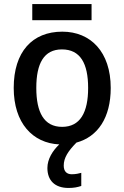

<svg xmlns="http://www.w3.org/2000/svg" viewBox="-20 -706 616 952"><path d="M434 -686H140V-606H434ZM529 -270C529 -449 429 -549 289 -549C140 -549 48 -449 48 -270C48 -96 142 4 274 10C241 41 215 83 215 127C215 188 251 226 320 226C347 226 365 222 383 216V151C373 154 355 158 336 158C311 158 296 144 296 115C296 76 318 43 359 1C465 -28 529 -122 529 -270ZM160 -270C160 -392 198 -461 287 -461C378 -461 417 -392 417 -270C417 -149 378 -77 288 -77C198 -77 160 -149 160 -270Z"/></svg>

Font: Noto Sans Thai Medium
Style: Regular
Weight: 500
Designer: Monotype Design Team
Foundry: Monotype Imaging Inc.
Version: Version 1.901